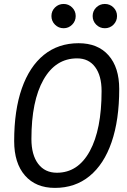

<svg xmlns="http://www.w3.org/2000/svg" viewBox="-20 -916 626 946"><path d="M250.5 9.8Q156.2 9.8 103 -51.3Q49.8 -112.3 49.8 -221.2Q49.8 -372.6 87.6 -480.5Q125.5 -588.4 196.5 -645.8Q267.6 -703.1 367.2 -703.1Q461.9 -703.1 514.6 -643.6Q567.4 -584 567.4 -477.5Q567.4 -324.7 529.8 -215.6Q492.2 -106.4 421.1 -48.3Q350.1 9.8 250.5 9.8ZM260.3 -64.9Q364.3 -64.9 422.4 -171.4Q480.5 -277.8 480.5 -467.3Q480.5 -543 448.7 -585.7Q417 -628.4 359.9 -628.4Q253.9 -628.4 194.3 -523.4Q134.8 -418.5 134.8 -231.4Q134.8 -152.8 168 -108.9Q201.2 -64.9 260.3 -64.9ZM496.6 -776.9Q471.7 -776.9 454.1 -794.4Q436.5 -812 436.5 -836.9Q436.5 -861.8 454.1 -879.2Q471.7 -896.5 496.6 -896.5Q521.5 -896.5 539.1 -879.2Q556.6 -861.8 556.6 -836.9Q556.6 -812 539.1 -794.4Q521.5 -776.9 496.6 -776.9ZM293.5 -776.9Q268.6 -776.9 251 -794.4Q233.4 -812 233.4 -836.9Q233.4 -861.8 251 -879.2Q268.6 -896.5 293.5 -896.5Q317.9 -896.5 335.4 -879.2Q353 -861.8 353 -836.9Q353 -812 335.4 -794.4Q317.9 -776.9 293.5 -776.9Z"/></svg>

Font: Cascadia Code NF SemiLight
Style: Italic
Weight: 350
Italic angle: -10°
Monospace: yes
Designer: Aaron Bell
Foundry: Saja Typeworks
Version: Version 2404.023; ttfautohint (v1.8.4)